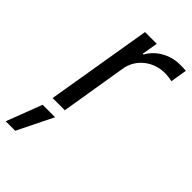

<svg xmlns="http://www.w3.org/2000/svg" viewBox="-294 -624 935 935"><g transform="rotate(45 173.5 -156.5)"><path d="M31.2 0H115.1L171.9 -345.2C184.7 -419 251.4 -473 331 -473C353.7 -473 376.4 -468.8 382.1 -467.3L396.3 -552.6C386.4 -554 365.1 -554 352.3 -554C286.9 -554 223 -517 194.6 -463.1H188.9L203.1 -545.5H122.2ZM-50.4 241.5H14.9L105.8 57.5H19.9Z"/></g></svg>

Font: Margiela Sans
Style: Italic
Weight: 400
Italic angle: -9.39999°
Designer: Stefan Endress, Andreas Faust
Version: Version 1.100;FEAKit 1.0